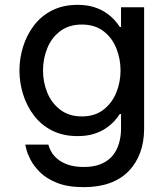

<svg xmlns="http://www.w3.org/2000/svg" viewBox="-20 -560 683 790"><path d="M325 210Q259 210 215 192.5Q171 175 144.5 148.5Q118 122 105 96Q92 70 88 52.5Q84 35 84 35H179Q179 35 182 44.5Q185 54 193 67.5Q201 81 217 94.5Q233 108 259.5 117.5Q286 127 325 127Q368 127 397.5 114Q427 101 444.5 79Q462 57 470 28.5Q478 0 478 -30V-91H473Q465 -78 451 -62.5Q437 -47 416 -32.5Q395 -18 366 -9Q337 0 299 0Q239 0 194 -23Q149 -46 119.5 -85Q90 -124 75 -172Q60 -220 60 -270Q60 -320 75 -368Q90 -416 119.5 -455Q149 -494 194 -517Q239 -540 299 -540Q337 -540 366 -531Q395 -522 416 -507.5Q437 -493 451 -477.5Q465 -462 473 -449H478V-530H573V-31Q573 24 556.5 68.5Q540 113 508.5 145Q477 177 431 193.5Q385 210 325 210ZM317 -81Q370 -81 405.5 -108.5Q441 -136 458.5 -179Q476 -222 476 -270Q476 -318 458.5 -361.5Q441 -405 405.5 -432Q370 -459 317 -459Q264 -459 228 -432Q192 -405 174.5 -361.5Q157 -318 157 -270Q157 -222 174.5 -179Q192 -136 228 -108.5Q264 -81 317 -81Z"/></svg>

Font: Be Vietnam Pro Variable Thin
Style: Regular
Weight: 100
Designer: Lam Bao, Tony Le, Vietanh Nguyen
Foundry: Yellow Type Foundry
Version: Version 1.002